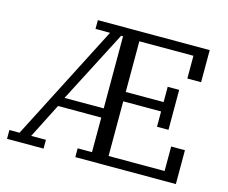

<svg xmlns="http://www.w3.org/2000/svg" viewBox="-99 -834 1152 970"><g transform="rotate(15 477.5 -349.0)"><path d="M11 -46H64L375 -652H299V-698H884V-530H812V-649H529V-384H727V-464H787V-255H727V-335H529V-49H822V-177H894V0H368V-46H443V-227H217L125 -46H202V0H11ZM238 -275H443V-652H433Z"/></g></svg>

Font: IBM Plex Serif
Style: Regular
Weight: 400
Designer: Mike Abbink, Paul van der Laan, Pieter van Rosmalen
Foundry: Bold Monday
Version: Version 2.6